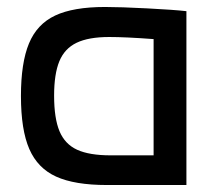

<svg xmlns="http://www.w3.org/2000/svg" viewBox="-20 -530 611 550"><path d="M40 0ZM514 -498V0H286Q194 0 141 -24Q88 -48 64 -103Q40 -158 40 -255Q40 -350 63 -405.5Q86 -461 138 -485.5Q190 -510 281 -510Q325 -510 402 -506Q479 -502 514 -498ZM297 -85H420V-418Q340 -424 293 -424Q234 -424 199.5 -407.5Q165 -391 150 -354.5Q135 -318 135 -256Q135 -191 150.5 -154Q166 -117 201 -101Q236 -85 297 -85Z"/></svg>

Font: Cairo SemiBold
Style: Regular
Weight: 600
Designer: Mohamed Gaber, the designers of Titillium
Foundry: Kief Type Foundry
Version: Version 2.009; ttfautohint (v1.5.33-1714) -l 8 -r 50 -G 200 